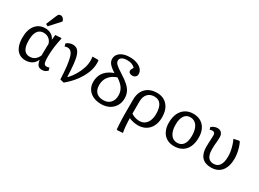

<svg xmlns="http://www.w3.org/2000/svg" viewBox="-40 -1678 3734 2773"><g transform="rotate(30 1827.5 -291.5)"><path d="M266 14Q204 14 159.5 -17.5Q115 -49 91.5 -108.5Q68 -168 68 -252Q68 -383 128 -458Q188 -533 292 -533Q347 -533 389 -508Q431 -483 451 -438H453L461 -520L551 -526L564 -519Q555 -480 547.5 -438.5Q540 -397 534.5 -355.5Q529 -314 526.5 -273Q524 -232 524 -194Q524 -142 529 -113Q534 -84 546 -72.5Q558 -61 580 -61Q588 -61 601 -64Q614 -67 624 -71L636 -26Q617 -7 593.5 3.5Q570 14 545 14Q500 14 478 -10Q456 -34 445 -93H442Q427 -58 401.5 -34Q376 -10 342 2Q308 14 266 14ZM296 -63Q344 -63 379.5 -88.5Q415 -114 437 -165Q437 -180 437.5 -205Q438 -230 438.5 -259Q439 -288 439.5 -314Q440 -340 441 -357Q430 -405 392 -435Q354 -465 304 -465Q259 -465 228.5 -442Q198 -419 182.5 -373.5Q167 -328 167 -260Q167 -195 181.5 -151Q196 -107 224.5 -85Q253 -63 296 -63ZM302 -573 266 -592 336 -761Q347 -787 357.5 -796.5Q368 -806 387 -806Q409 -806 424 -794Q439 -782 452 -753V-738Z M910 15 846 0Q840 -130 829.5 -217Q819 -304 803.5 -356Q788 -408 764 -430.5Q740 -453 707 -453Q686 -453 661 -443L649 -488Q669 -507 697 -517.5Q725 -528 753 -528Q795 -528 824.5 -506Q854 -484 872.5 -433Q891 -382 900.5 -296.5Q910 -211 914 -84H922Q973 -138 1010 -201.5Q1047 -265 1067.5 -330Q1088 -395 1088 -453Q1088 -467 1086.5 -484Q1085 -501 1083 -519H1172L1185 -513Q1187 -505 1187 -495.5Q1187 -486 1187 -460Q1187 -385 1153.5 -302Q1120 -219 1058 -137.5Q996 -56 910 15Z M1532 14Q1454 14 1396 -13.5Q1338 -41 1306 -91Q1274 -141 1274 -208Q1274 -272 1296 -322Q1318 -372 1363 -409.5Q1408 -447 1475 -471Q1426 -503 1397.5 -529Q1369 -555 1356.5 -579.5Q1344 -604 1344 -632Q1344 -677 1370.5 -711Q1397 -745 1445 -763.5Q1493 -782 1557 -782Q1624 -782 1676 -763Q1728 -744 1757.5 -710Q1787 -676 1787 -632Q1787 -603 1767.5 -585Q1748 -567 1716 -567Q1688 -567 1670.5 -580Q1653 -593 1653 -613Q1653 -626 1658.5 -639.5Q1664 -653 1679 -676Q1652 -702 1621 -713.5Q1590 -725 1545 -725Q1490 -725 1459 -706Q1428 -687 1428 -654Q1428 -638 1434.5 -623.5Q1441 -609 1457 -593.5Q1473 -578 1501 -558Q1529 -538 1572 -511Q1652 -462 1699 -418Q1746 -374 1766.5 -328Q1787 -282 1787 -226Q1787 -155 1754.5 -101Q1722 -47 1665 -16.5Q1608 14 1532 14ZM1531 -51Q1604 -51 1646.5 -96.5Q1689 -142 1689 -219Q1689 -286 1655 -338Q1621 -390 1545 -439Q1489 -420 1450 -387.5Q1411 -355 1391 -311Q1371 -267 1371 -213Q1371 -160 1389.5 -124Q1408 -88 1443.5 -69.5Q1479 -51 1531 -51Z M1925 223 1912 216Q1909 179 1906.5 135.5Q1904 92 1902.5 49.5Q1901 7 1901 -27V-273Q1901 -354 1931.5 -412Q1962 -470 2019 -501Q2076 -532 2154 -532Q2264 -532 2328 -459.5Q2392 -387 2392 -261Q2392 -177 2361.5 -115Q2331 -53 2274.5 -19.5Q2218 14 2141 14Q2117 14 2088 9.5Q2059 5 2034 -3Q2009 -11 1996 -19H1994Q1994 9 1995.5 42.5Q1997 76 2000 109.5Q2003 143 2007 171Q2011 199 2015 217ZM2132 -51Q2182 -51 2218 -76.5Q2254 -102 2273.5 -149Q2293 -196 2293 -260Q2293 -363 2256.5 -415Q2220 -467 2148 -467Q2076 -467 2035 -421Q1994 -375 1994 -292V-96Q2005 -85 2028 -74.5Q2051 -64 2079 -57.5Q2107 -51 2132 -51Z M2746 14Q2675 14 2622.5 -17.5Q2570 -49 2542 -107.5Q2514 -166 2514 -246Q2514 -334 2544 -398.5Q2574 -463 2629.5 -498Q2685 -533 2760 -533Q2833 -533 2886 -501.5Q2939 -470 2968 -411.5Q2997 -353 2997 -272Q2997 -182 2967.5 -118Q2938 -54 2882 -20Q2826 14 2746 14ZM2761 -51Q2828 -51 2863.5 -100.5Q2899 -150 2899 -244Q2899 -314 2881 -364Q2863 -414 2828.5 -440.5Q2794 -467 2746 -467Q2682 -467 2647.5 -415.5Q2613 -364 2613 -269Q2613 -167 2652.5 -109Q2692 -51 2761 -51Z M3363 14Q3262 14 3209.5 -43.5Q3157 -101 3157 -213Q3157 -252 3159 -286.5Q3161 -321 3162.5 -352Q3164 -383 3164 -408Q3164 -432 3153 -445Q3142 -458 3121 -458Q3109 -458 3098 -456.5Q3087 -455 3075 -450L3065 -488Q3084 -506 3111 -517Q3138 -528 3165 -528Q3208 -528 3232.5 -501Q3257 -474 3257 -427Q3257 -399 3255.5 -377Q3254 -355 3251.5 -334Q3249 -313 3247.5 -287Q3246 -261 3246 -225Q3246 -167 3259.5 -128.5Q3273 -90 3300.5 -70.5Q3328 -51 3369 -51Q3434 -51 3467.5 -100.5Q3501 -150 3501 -246Q3501 -287 3494 -331Q3487 -375 3473 -420Q3459 -465 3439 -508L3526 -526L3539 -519Q3558 -481 3570.5 -438.5Q3583 -396 3590 -352Q3597 -308 3597 -266Q3597 -177 3569.5 -114.5Q3542 -52 3490 -19Q3438 14 3363 14Z"/></g></svg>

Font: Literata Variable Black
Style: Regular
Weight: 900
Designer: Latin by Veronika Burian and Jose Scaglione. Greek by Irene Vlachou. Cyrillic by Vera Evstafieva.
Foundry: TypeTogether
Version: Version 3.021